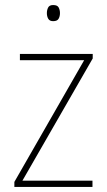

<svg xmlns="http://www.w3.org/2000/svg" viewBox="-20 -835 423 762"><path d="M347 -93H37V-113L314 -596H59V-621H348V-603L69 -118H347ZM191 -815Q208 -815 213 -805Q218 -795 218 -783Q218 -770 212.5 -760.5Q207 -751 191 -751Q177 -751 171.5 -760.5Q166 -770 166 -783Q166 -795 171 -805Q176 -815 191 -815Z"/></svg>

Font: Noto Sans Telugu UI SemiCondensed Thin
Style: Regular
Weight: 100
Width: 4
Designer: Jelle Bosma - Monotype Design Team
Foundry: Monotype Imaging Inc.
Version: Version 2.005; ttfautohint (v1.8.4.7-5d5b)